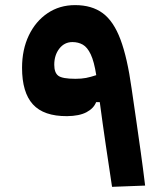

<svg xmlns="http://www.w3.org/2000/svg" viewBox="-20 -723 626 748"><path d="M416.5 4.9Q404.3 -75.2 392.1 -158Q379.9 -240.7 368.7 -325.2H354.5Q345.2 -300.8 317.1 -285.9Q289.1 -271 241.2 -270.5Q150.4 -270 108.2 -316.4Q65.9 -362.8 65.9 -459Q65.9 -529.8 92.3 -585Q118.7 -640.1 165.3 -671.6Q211.9 -703.1 272.5 -703.1Q337.9 -703.1 380.4 -671.6Q422.9 -640.1 449.5 -568.8Q476.1 -497.6 492.7 -378.4Q502.9 -308.1 511.5 -249Q520 -189.9 528.3 -130.9Q536.6 -71.8 545.4 0ZM355 -430.2Q346.7 -483.4 333.5 -511.2Q320.3 -539.1 302.5 -549.1Q284.7 -559.1 262.2 -559.1Q231 -559.1 211.2 -533.7Q191.4 -508.3 191.4 -470.7Q191.4 -439.9 207 -428Q222.7 -416 273.9 -416Q297.4 -416 315.2 -419.4Q333 -422.9 355 -430.2Z"/></svg>

Font: Cascadia Mono PL
Style: Bold
Weight: 700
Monospace: yes
Designer: Aaron Bell
Foundry: Saja Typeworks
Version: Version 2404.023; ttfautohint (v1.8.4)